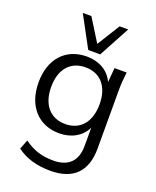

<svg xmlns="http://www.w3.org/2000/svg" viewBox="-174 -852 952 1175"><g transform="rotate(20 301.5 -265.0)"><path d="M300 223C448 223 526 146 526 -3V-386C526 -423 529 -463 534 -502H455L447 -408C419 -473 353 -511 273 -511C136 -511 48 -415 48 -262C48 -108 136 -11 273 -11C352 -11 417 -49 446 -111V8C446 105 395 158 296 158C223 158 166 141 105 97L81 158C139 202 212 223 300 223ZM288 -77C191 -77 130 -145 130 -262C130 -379 191 -446 288 -446C384 -446 445 -379 445 -262C445 -145 384 -77 288 -77ZM266 -551H344L453 -753H397L305 -605L213 -753H157Z"/></g></svg>

Font: Poppy and Pepper
Style: Regular
Weight: 400
Designer: Thy Ha
Foundry: Thy Ha
Version: Version 0.001;Glyphs 3.2 (3227)